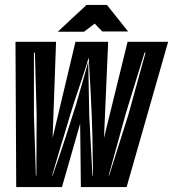

<svg xmlns="http://www.w3.org/2000/svg" viewBox="-20 -761 704 781"><path d="M46 0 43 -591H208L194 -200L287 -591H420L403 -200L499 -591H664L495 0H309L306 -258L232 0ZM126 -47H128L129 -297L122 -547H118V-294ZM422 -47H424L502 -294L572 -547H568L491 -297ZM192 -47H194L221 -125Q233 -160 247.5 -204.5Q262 -249 276 -294Q283 -314 289 -334Q295 -354 300 -373L320 -442Q325 -460 330 -477.5Q335 -495 339 -511L343 -293L356 -47H358Q358 -66 358 -85.5Q358 -105 357 -125L356 -204Q355 -248 353 -294Q351 -338 349 -379.5Q347 -421 345 -453L341 -525Q341 -528 337.5 -516.5Q334 -505 328.5 -486.5Q323 -468 317 -451Q311 -432 301.5 -404.5Q292 -377 282.5 -348Q273 -319 266 -295L239 -205Q232 -183 226 -162.5Q220 -142 215 -125ZM215 -632 332 -741H415L501 -633H396L365 -665L322 -632Z"/></svg>

Font: Alumni Sans Inline One
Style: Italic
Weight: 400
Italic angle: -8°
Designer: Robert E. Leuschke
Foundry: Robert E. Leuschke
Version: Version 1.100; ttfautohint (v1.8.3)